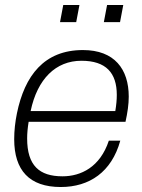

<svg xmlns="http://www.w3.org/2000/svg" viewBox="-20 -739 572 771"><path d="M221 -650H286L299 -719H234ZM397 -650H462L475 -719H410ZM224 12C339 12 428 -48 463 -174H417C382 -68 305 -31 231 -31C138 -31 89 -74 89 -183C89 -203 91 -225 95 -250H484C492 -286 497 -320 497 -351C497 -461 440 -538 313 -538C157 -538 79 -435 48 -284C41 -250 37 -214 37 -180C37 -55 98 12 224 12ZM103 -293C130 -422 204 -495 307 -495C406 -495 449 -446 449 -358C449 -338 447 -317 443 -293Z"/></svg>

Font: Archivo Thin
Style: Italic
Weight: 100
Italic angle: -10°
Designer: Hector Gatti
Foundry: Omnibus-Type
Version: Version 2.001